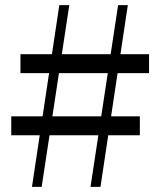

<svg xmlns="http://www.w3.org/2000/svg" viewBox="-20 -731 626 751"><path d="M105 0 212 -711H251L143 0ZM24 -276H527V-202H24ZM563 -445H60V-519H563ZM334 0 442 -711H480L373 0Z"/></svg>

Font: Noto Serif KR ExtraLight Medium
Style: Regular
Weight: 500
Version: Version 2.002-H1;hotconv 1.1.0;makeotfexe 2.6.0